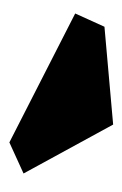

<svg xmlns="http://www.w3.org/2000/svg" viewBox="56 -988 267 420"><g transform="rotate(90 190.0 -778.5)"><path d="M292 -665 10 -809 39 -873 253 -892 360 -696Z"/></g></svg>

Font: Inknut Antiqua Black
Style: Regular
Weight: 900
Designer: Claus Eggers Sørensen
Foundry: Claus Eggers Sørensen
Version: Version 1.003; ttfautohint (v1.8.2) -l 8 -r 50 -G 200 -x 14 